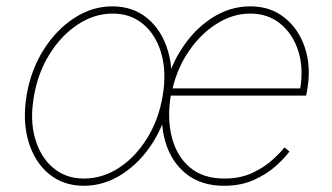

<svg xmlns="http://www.w3.org/2000/svg" viewBox="-20 -574 1045 605"><path d="M244.3 11.4Q179.7 11.4 134.4 -25.9Q89.1 -63.2 69.8 -127.8Q50.4 -192.5 63.9 -274.1Q77.4 -353.7 117.4 -417.1Q157.3 -480.5 214 -517.2Q270.6 -554 333.8 -554Q399.1 -554 444.4 -516.3Q489.7 -478.7 509.1 -414.1Q528.4 -349.4 515.6 -268.5Q502.1 -188.9 462 -125.5Q421.9 -62.1 365.1 -25.4Q308.2 11.4 244.3 11.4ZM244.3 -11.4Q303.3 -11.4 355.5 -45.6Q407.7 -79.9 444.2 -139.4Q480.8 -198.9 492.9 -274.1Q505 -347.3 488.3 -405.5Q471.6 -463.8 431.8 -497.5Q392 -531.2 335.2 -531.2Q277 -531.2 224.8 -496.6Q172.6 -462 135.7 -402.5Q98.7 -343 86.6 -268.5Q73.9 -195.3 90.7 -137.1Q107.6 -78.8 147.5 -45.1Q187.5 -11.4 244.3 -11.4ZM686.1 11.4Q614.3 11.4 567.1 -25.9Q519.9 -63.2 501.1 -127.1Q482.2 -191.1 495.7 -271.3Q509.2 -351.6 549.4 -415.5Q589.5 -479.4 646.7 -516.7Q703.8 -554 768.5 -554Q831.7 -554 876.2 -518.6Q920.8 -483.3 940.5 -424.5Q960.2 -365.8 948.9 -295.5L944.6 -272.7H518.1Q506.4 -201.7 521.3 -142.2Q536.2 -82.7 577.6 -47.1Q619 -11.4 687.5 -11.4Q737.2 -11.4 775 -29.1Q812.9 -46.9 838.2 -70Q863.6 -93 876.4 -109.4L892 -96.6Q877.1 -76 849.1 -50.8Q821 -25.6 780.2 -7.1Q739.3 11.4 686.1 11.4ZM523.8 -295.5H926.1Q936.8 -360.8 919.6 -414.2Q902.3 -467.7 863.1 -499.5Q823.9 -531.2 768.5 -531.2Q714.8 -531.2 665 -500.5Q615.1 -469.8 577.6 -416.5Q540.1 -363.3 523.8 -295.5Z"/></svg>

Font: Inter UI Thin
Style: Italic
Weight: 100
Italic angle: -9.39999°
Designer: Rasmus Andersson
Foundry: rsms
Version: 3.2;8d6f07862